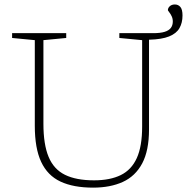

<svg xmlns="http://www.w3.org/2000/svg" viewBox="-20 -850 856 880"><path d="M772 -751.5Q772 -765 766.5 -776.2Q761 -787.5 755.2 -794.5Q749.5 -801.5 749.5 -803.5Q749.5 -813.5 758.2 -821.5Q767 -829.5 781.5 -829.5Q797 -829.5 806.8 -818Q816.5 -806.5 816.5 -779Q816.5 -745.5 802.5 -721Q788.5 -696.5 755 -683Q721.5 -669.5 663 -668V-257Q663 -160 631.8 -101.2Q600.5 -42.5 543 -16.2Q485.5 10 406.5 10Q316.5 10 257.2 -17.8Q198 -45.5 168.8 -107.8Q139.5 -170 139.5 -273.5V-666L35.5 -676V-698H283.5V-676L179 -666V-283Q179 -188 202.8 -131Q226.5 -74 277.8 -48.8Q329 -23.5 411 -23.5Q484.5 -23.5 533.5 -47.5Q582.5 -71.5 607 -125.5Q631.5 -179.5 631.5 -270V-666L527 -676V-698H682Q714.5 -698 734.2 -704Q754 -710 763 -722Q772 -734 772 -751.5Z"/></svg>

Font: Newsreader 9pt ExtraLight
Style: Regular
Weight: 250
Designer: Hugues Gentile
Foundry: Production Type
Version: Version 1.003